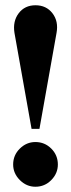

<svg xmlns="http://www.w3.org/2000/svg" viewBox="-20 -700 270 730"><path d="M100 -210 35 -575Q28 -619 51 -649.5Q74 -680 115 -680Q156 -680 179.5 -649.5Q203 -619 195 -575L130 -210ZM114.6 10Q80.8 10 55.4 -15.4Q30 -40.8 30 -74.6Q30 -110 55.4 -135Q80.8 -160 114.6 -160Q150 -160 175 -135Q200 -110 200 -74.6Q200 -40.8 175 -15.4Q150 10 114.6 10Z"/></svg>

Font: Brygada 1918
Style: Regular
Weight: 400
Designer: Mateusz Machalski | Borys Kosmynka | Przemek Hoffer
Foundry: NIEPODLEGLA 2018
Version: Version 3.006